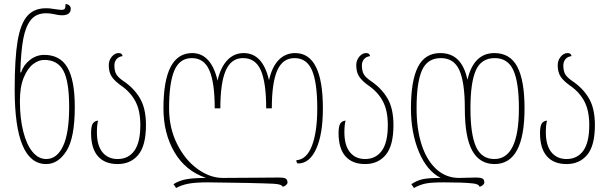

<svg xmlns="http://www.w3.org/2000/svg" viewBox="-20 -806 3021 955"><path d="M53 -361Q53 -515 67.5 -601.5Q82 -688 115.5 -726.5Q149 -765 209 -765Q230 -765 243 -762Q276 -757 286 -757Q299 -757 302.5 -763Q306 -769 306 -786Q318 -785 325 -778.5Q332 -772 332 -763Q332 -730 288 -730Q275 -730 261.5 -733Q248 -736 241 -737Q226 -740 209 -740Q160 -740 133.5 -707Q107 -674 95.5 -611.5Q84 -549 81 -446H85Q97 -483 129 -508Q161 -533 200 -533Q279 -533 315.5 -470Q352 -407 352 -274Q352 -120 310.5 -55Q269 10 210 10Q53 10 53 -361ZM324 -275Q324 -400 295.5 -454Q267 -508 200 -508Q172 -508 144.5 -487Q117 -466 98 -420Q79 -374 79 -303Q79 -218 95.5 -152.5Q112 -87 141.5 -51Q171 -15 210 -15Q263 -15 293.5 -79Q324 -143 324 -275Z M433 -144Q433 -179 442 -192Q451 -205 468 -206Q462 -185 462 -148Q462 -83 489.5 -49Q517 -15 565 -15Q618 -15 648 -56Q678 -97 678 -184Q678 -255 654 -301Q630 -347 584 -379Q550 -403 535.5 -425Q521 -447 521 -482Q521 -506 536 -524Q551 -542 570 -542Q579 -542 583.5 -538.5Q588 -535 590 -527Q569 -524 559 -511Q549 -498 549 -481Q549 -454 558 -437.5Q567 -421 595 -402Q647 -367 676.5 -316.5Q706 -266 706 -184Q706 -82 668 -36Q630 10 565 10Q501 10 467 -29Q433 -68 433 -144Z M1289 106Q1267 106 1213 104Q1060 101 1013 101Q950 101 915.5 108Q881 115 856 129L843 110Q871 92 907 85.5Q943 79 1005 79Q902 44 847.5 -49.5Q793 -143 793 -267Q793 -542 936 -542Q983 -542 1015 -507Q1047 -472 1062 -405Q1077 -471 1110.5 -506.5Q1144 -542 1192 -542Q1287 -542 1318 -407Q1333 -474 1366.5 -508Q1400 -542 1448 -542Q1586 -542 1586 -267Q1586 -139 1553 -66Q1520 7 1463 7Q1458 7 1456 1.5Q1454 -4 1454 -9Q1506 -13 1532 -82Q1558 -151 1558 -267Q1558 -395 1532 -456Q1506 -517 1445 -517Q1386 -517 1359 -455.5Q1332 -394 1332 -267H1304Q1304 -395 1277.5 -456Q1251 -517 1189 -517Q1130 -517 1103 -455.5Q1076 -394 1076 -267H1048Q1048 -395 1021.5 -456Q995 -517 934 -517Q874 -517 847.5 -456Q821 -395 821 -267Q821 -170 860.5 -90.5Q900 -11 962 34Q1024 79 1088 79L1246 78Q1288 77 1370 77Q1391 77 1400.5 82Q1410 87 1410 102Q1410 108 1403 114.5Q1396 121 1386 123Q1384 115 1365.5 111Q1347 107 1289 106Z M1664 -144Q1664 -179 1673 -192Q1682 -205 1699 -206Q1693 -185 1693 -148Q1693 -83 1720.5 -49Q1748 -15 1796 -15Q1849 -15 1879 -56Q1909 -97 1909 -184Q1909 -255 1885 -301Q1861 -347 1815 -379Q1781 -403 1766.5 -425Q1752 -447 1752 -482Q1752 -506 1767 -524Q1782 -542 1801 -542Q1810 -542 1814.5 -538.5Q1819 -535 1821 -527Q1800 -524 1790 -511Q1780 -498 1780 -481Q1780 -454 1789 -437.5Q1798 -421 1826 -402Q1878 -367 1907.5 -316.5Q1937 -266 1937 -184Q1937 -82 1899 -36Q1861 10 1796 10Q1732 10 1698 -29Q1664 -68 1664 -144Z M2329 106Q2283 101 2188 101Q2122 101 2094 107.5Q2066 114 2039 129L2026 110Q2055 91 2083.5 85Q2112 79 2172 79Q2103 44 2063.5 -51Q2024 -146 2024 -267Q2024 -405 2059 -473.5Q2094 -542 2170 -542Q2224 -542 2257.5 -509Q2291 -476 2305 -409Q2336 -542 2439 -542Q2517 -542 2553 -474Q2589 -406 2589 -267Q2589 10 2440 10Q2366 10 2329 -56.5Q2292 -123 2292 -267Q2292 -396 2265 -456.5Q2238 -517 2173 -517Q2106 -517 2079 -456.5Q2052 -396 2052 -267Q2052 -165 2077 -87Q2102 -9 2150 35Q2198 79 2263 79L2349 77Q2370 77 2379.5 82Q2389 87 2389 102Q2389 108 2382 114.5Q2375 121 2365 123Q2362 109 2329 106ZM2561 -267Q2561 -396 2533.5 -456.5Q2506 -517 2441 -517Q2374 -517 2347 -456.5Q2320 -396 2320 -267Q2320 -138 2347.5 -76.5Q2375 -15 2439 -15Q2561 -15 2561 -267Z M2666 -144Q2666 -179 2675 -192Q2684 -205 2701 -206Q2695 -185 2695 -148Q2695 -83 2722.5 -49Q2750 -15 2798 -15Q2851 -15 2881 -56Q2911 -97 2911 -184Q2911 -255 2887 -301Q2863 -347 2817 -379Q2783 -403 2768.5 -425Q2754 -447 2754 -482Q2754 -506 2769 -524Q2784 -542 2803 -542Q2812 -542 2816.5 -538.5Q2821 -535 2823 -527Q2802 -524 2792 -511Q2782 -498 2782 -481Q2782 -454 2791 -437.5Q2800 -421 2828 -402Q2880 -367 2909.5 -316.5Q2939 -266 2939 -184Q2939 -82 2901 -36Q2863 10 2798 10Q2734 10 2700 -29Q2666 -68 2666 -144Z"/></svg>

Font: Noto Serif Georgian Thin Cond
Style: Regular
Weight: 250
Width: 3
Designer: Monotype Design team
Foundry: Monotype Imaging Inc.
Version: Version 1.000